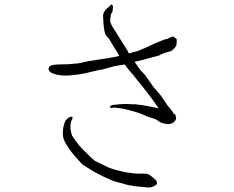

<svg xmlns="http://www.w3.org/2000/svg" viewBox="-20 -802 1040 855"><path d="M329 -520 375 -530Q477 -545 483 -547Q500 -551 511 -553Q509 -558 502 -569Q489 -591 478 -608Q474 -615 468 -625V-626Q452 -643 449 -650Q448 -653 445 -664V-665Q442 -680 442 -684Q440 -704 440 -710Q439 -731 439 -735Q442 -744 443 -748Q444 -750 452 -760Q454 -763 464 -771Q475 -782 476.5 -782Q478 -782 478 -781Q483 -778 483 -771Q481 -751 481 -750Q475 -742 473 -734Q472 -731 472 -725Q472 -724 472 -721L471 -720V-716Q471 -714 471 -706Q471 -702 479 -686L518 -624L548 -576Q550 -572 554 -564Q585 -572 594 -575L639 -594Q645 -598 682 -614Q720 -630 722 -628Q724 -628 748 -640Q748 -638 753 -638Q756 -638 766 -628Q768 -626 767 -622Q767 -619 766 -604V-603Q766 -598 758 -589Q749 -579 744 -576Q740 -573 729 -571Q702 -564 689 -555Q682 -553 614 -535Q611 -534 585 -528Q582 -527 579 -526Q582 -523 585 -519Q603 -492 606 -489L625 -469L664 -414L695 -378L717 -346Q727 -329 736 -321Q750 -303 750 -302Q752 -299 753 -296Q759 -293 760 -293L763 -284Q764 -282 764 -279Q764 -276 764 -275V-274Q764 -269 758 -262Q751 -255 749 -254Q733 -249 730 -249Q727 -249 720 -250Q707 -253 706 -253Q699 -255 693 -258Q688 -261 678 -268Q672 -272 661 -275Q639 -282 636 -283Q611 -294 609 -295Q590 -302 557 -311Q530 -318 521 -319Q508 -321 491 -323Q476 -321 475 -321Q469 -323 470 -328Q471 -331 479 -334Q487 -335 495 -336Q499 -337 516 -338Q527 -339 541 -339Q541 -339 563 -338Q589 -338 595 -336Q601 -336 624 -332Q643 -329 684 -320Q685 -319 687 -319Q681 -328 664 -352L656 -363Q627 -402 582 -457Q574 -469 566 -476Q550 -495 544 -503L535 -515Q528 -514 511 -511Q493 -508 488 -507Q481 -505 474 -503Q458 -498 456 -498Q456 -498 444 -495L443 -494Q413 -489 407 -487Q353 -474 351 -474Q330 -470 301 -467Q269 -464 247 -467Q225 -470 210.5 -477Q196 -484 196.5 -494.5Q197 -505 203.5 -508.5Q210 -512 222 -513.5Q234 -515 244 -515Q254 -515 263 -515.5Q272 -516 284 -516Q321 -519 329 -520ZM635 33Q629 31 610 30Q583 28 580 27Q551 23 542 20Q535 17 502 9Q487 6 448 -12Q411 -30 398 -38Q357 -63 349 -68Q346 -70 314 -106Q300 -123 300 -123Q300 -124 290 -136Q279 -152 270 -168Q263 -182 261 -193Q259 -202 260 -217Q261 -236 265 -247Q268 -260 275 -269Q282 -277 291 -281Q299 -284 303 -281Q304 -280 302 -272Q297 -265 295 -256Q293 -242 294 -228Q296 -210 301 -198Q304 -192 323 -167Q332 -154 344 -142Q350 -135 362 -124Q372 -114 382 -104Q400 -87 402 -86L439 -68Q466 -54 475 -52Q490 -46 521 -39Q527 -37 552 -33Q580 -29 585 -29Q602 -28 617 -29Q634 -29 641 -26Q644 -25 658 -14Q666 -8 671 -3Q678 4 679 10Q680 16 677 19.5Q674 23 666 27Q656 31 654 32Q646 33 635 33Z"/></svg>

Font: ToneOZ-Pinyin-Tsuipita-TC
Style: Regular
Weight: 400
Designer: ÂÆ£ÂøóÂáåJeffrey Xuan(jeffreyx@gmail.com, ToneOZ.com) ÈòøÂù§(cjkFonts)
Foundry: ToneOZ
Version: Version 0.24071